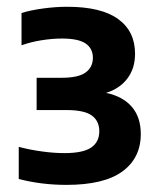

<svg xmlns="http://www.w3.org/2000/svg" viewBox="-20 -834 468 553"><path d="M171.5 -301.5Q99 -301.5 34 -318.5V-411Q66 -402.5 100.8 -397.8Q135.5 -393 165.5 -393Q219 -393 242.5 -409Q266 -425 266 -456Q266 -485.5 244.5 -501.2Q223 -517 172 -517H85.5V-610H158Q205.5 -610 226.5 -625.2Q247.5 -640.5 247.5 -667.5Q247.5 -694.5 226.5 -708.8Q205.5 -723 158.5 -723Q130.5 -723 99.2 -718Q68 -713 42 -703.5V-796.5Q67 -804.5 103.5 -809.5Q140 -814.5 173.5 -814.5Q271.5 -814.5 320.2 -779.2Q369 -744 369 -679Q369 -637 346.8 -607.8Q324.5 -578.5 285.5 -566.5Q333.5 -556.5 359.5 -526.5Q385.5 -496.5 385.5 -448Q385.5 -379 332.5 -340.2Q279.5 -301.5 171.5 -301.5Z"/></svg>

Font: Encode Sans
Style: Bold
Weight: 700
Designer: Multiple Designers
Foundry: Impallari Type
Version: Version 3.002; ttfautohint (v1.8.3) -l 8 -r 50 -G 200 -x 14 